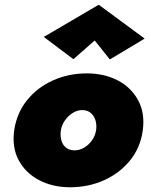

<svg xmlns="http://www.w3.org/2000/svg" viewBox="-20 -781 638 811"><path d="M40 -231Q30 -159 58.5 -105Q87 -51 144.5 -20.5Q202 10 276 10Q353 10 419 -19.5Q485 -49 529 -103Q573 -157 583 -230Q593 -302 564 -356.5Q535 -411 478 -441Q421 -471 346 -471Q270 -471 204 -441.5Q138 -412 94.5 -358Q51 -304 40 -231ZM237 -230Q241 -254 255 -273.5Q269 -293 289 -305Q309 -317 330 -316Q351 -315 364.5 -303Q378 -291 383.5 -272Q389 -253 386 -231Q382 -207 368 -187.5Q354 -168 334 -156.5Q314 -145 292 -146Q271 -147 257.5 -158.5Q244 -170 239 -189Q234 -208 237 -230ZM380 -610 444 -530 591 -618 397 -761 165 -625 290 -531Z"/></svg>

Font: Jost Black
Style: Italic
Weight: 900
Italic angle: -5°
Version: Version 3.710